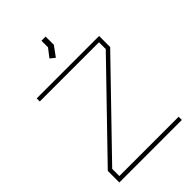

<svg xmlns="http://www.w3.org/2000/svg" viewBox="-265 -1031 1140 1140"><g transform="rotate(-45 305.0 -461.0)"><path d="M67 -87V-27H565V0H40V-97L543 -617V-674H46V-700H570V-607ZM267 -814 308 -867V-922H343V-853L297 -790Z"/></g></svg>

Font: Turret Road ExtraLight
Style: Regular
Weight: 275
Designer: Noponies
Foundry: Noponies
Version: Version 1.001; ttfautohint (v1.8)